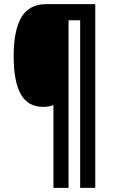

<svg xmlns="http://www.w3.org/2000/svg" viewBox="-20 -846 547 927"><path d="M440 61H367V-748H311V61H238V-339Q220 -330 188 -330Q115 -330 80.5 -391Q46 -452 46 -575Q46 -700 83.5 -763Q121 -826 204 -826H440Z"/></svg>

Font: Noto Sans Malayalam UI ExtraCondensed
Style: Bold
Weight: 700
Width: 2
Designer: Jelle Bosma - Monotype Design Team
Foundry: Monotype Imaging Inc.
Version: Version 2.104; ttfautohint (v1.8.4.7-5d5b)